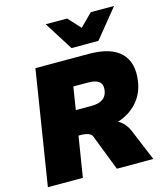

<svg xmlns="http://www.w3.org/2000/svg" viewBox="-134 -1044 988 1145"><g transform="rotate(-15 360.0 -471.0)"><path d="M18 0ZM18 0 130 -705H457Q597 -705 657.5 -643.5Q718 -582 700 -469Q689 -396 642.5 -344Q596 -292 523 -269Q546 -257 562.5 -237Q579 -217 590 -190L669 0H444L358 -222Q352 -237 332.5 -243.5Q313 -250 294 -250H274L234 0ZM298 -401H395Q483 -401 494 -468Q500 -506 479 -523.5Q458 -541 413 -541H320ZM369 -765 257 -942H389L459 -866L535 -942H679L535 -765Z"/></g></svg>

Font: Winston Black
Style: Italic
Weight: 900
Italic angle: -9°
Designer: Original fonts by Vernon Adams / Changes by Cristiano Sobral
Foundry: VOriginal fonts by Vernon Adams / Changes by Cristiano Sobral
Version: Version 2.503;July 17, 2020;FontCreator 13.0.0.2655 64-bit